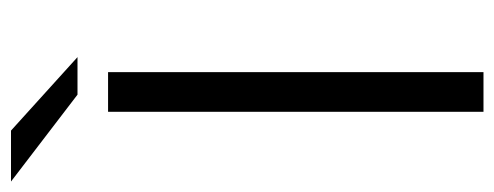

<svg xmlns="http://www.w3.org/2000/svg" viewBox="-318 -620 921 358"><g transform="rotate(-90 143.0 -440.5)"><path d="M114 0V-700H188V0ZM146 -757 -16 -881H79L216 -757Z"/></g></svg>

Font: Montserrat Thin
Style: Regular
Weight: 400
Version: Version 9.000